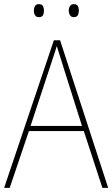

<svg xmlns="http://www.w3.org/2000/svg" viewBox="-20 -910 544 930"><path d="M476 0 386 -275H120L27 0H0L241 -715H271L504 0ZM282 -601Q278 -614 274 -627Q270 -640 265 -655Q260 -670 255 -687Q251 -672 246 -657.5Q241 -643 236.5 -629Q232 -615 227 -600L128 -300H377ZM144 -859Q144 -871 149.5 -880.5Q155 -890 168 -890Q183 -890 188 -880.5Q193 -871 193 -859Q193 -845 188 -836Q183 -827 168 -827Q155 -827 149.5 -836.5Q144 -846 144 -859ZM313 -859Q313 -871 319 -880.5Q325 -890 337 -890Q352 -890 357 -881Q362 -872 362 -859Q362 -846 357 -836.5Q352 -827 337 -827Q325 -827 319 -836.5Q313 -846 313 -859Z"/></svg>

Font: Noto Sans Khmer SemiCondensed Thin
Style: Regular
Weight: 250
Width: 4
Designer: Danh Hong and the Monotype Design Team
Foundry: Monotype Imaging Inc.
Version: Version 2.004